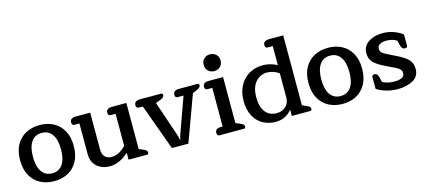

<svg xmlns="http://www.w3.org/2000/svg" viewBox="-56 -1203 3781 1703"><g transform="rotate(-15 1834.0 -351.0)"><path d="M33 -244Q33 -328 65.5 -385.5Q98 -443 154 -472Q210 -501 280 -501Q350 -501 405.5 -472Q461 -443 493.5 -385.5Q526 -328 526 -244Q526 -160 493.5 -102Q461 -44 405.5 -15Q350 14 280 14Q210 14 154 -15Q98 -44 65.5 -102Q33 -160 33 -244ZM409 -244Q409 -333 375.5 -381Q342 -429 280 -429Q218 -429 184.5 -381Q151 -333 151 -244Q151 -154 184.5 -106Q218 -58 280 -58Q342 -58 375.5 -106Q409 -154 409 -244Z M626 -141V-423H580Q557 -423 557 -451Q557 -471 571 -481Q585 -491 610 -491H743V-151Q743 -109 765 -85.5Q787 -62 830 -62Q863 -62 896.5 -80.5Q930 -99 958 -129V-423H912Q889 -423 889 -451Q889 -471 903 -481Q917 -491 942 -491H1075V-68L1112 -52Q1132 -43 1140 -36Q1148 -29 1148 -17Q1148 0 1133 0H964V-60H960Q877 14 791 14Q719 14 672.5 -27.5Q626 -69 626 -141Z M1362 0 1208 -423H1170Q1147 -423 1147 -451Q1147 -471 1161 -481Q1175 -491 1199 -491H1393Q1409 -491 1409 -474Q1409 -453 1373 -439L1329 -422L1438 -101Q1445 -84 1450 -53H1454Q1459 -84 1466 -101L1582 -423H1528Q1505 -423 1505 -451Q1505 -471 1519 -481Q1533 -491 1557 -491H1727Q1743 -491 1743 -474Q1743 -463 1733.5 -455Q1724 -447 1707 -439L1668 -422L1513 0Z M1825 -639Q1825 -674 1847 -695Q1869 -716 1902 -716Q1935 -716 1957.5 -695Q1980 -674 1980 -639Q1980 -604 1957.5 -583Q1935 -562 1902 -562Q1869 -562 1847 -583Q1825 -604 1825 -639ZM1800 0Q1777 0 1777 -28Q1777 -68 1830 -68H1846V-423H1800Q1777 -423 1777 -451Q1777 -471 1791 -481Q1805 -491 1830 -491H1963V-68L2003 -52Q2023 -43 2031 -35.5Q2039 -28 2039 -17Q2039 0 2024 0Z M2084 -240Q2084 -319 2116.5 -378.5Q2149 -438 2204.5 -469.5Q2260 -501 2329 -501Q2398 -501 2460 -467V-642H2413Q2390 -642 2390 -670Q2390 -690 2404.5 -700Q2419 -710 2443 -710H2574V-68L2611 -52Q2631 -43 2639 -35.5Q2647 -28 2647 -17Q2647 0 2632 0H2463V-54H2459Q2436 -23 2398.5 -4.5Q2361 14 2313 14Q2250 14 2198.5 -13.5Q2147 -41 2115.5 -98Q2084 -155 2084 -240ZM2458 -171V-393Q2436 -409 2407 -419Q2378 -429 2349 -429Q2285 -429 2243 -380Q2201 -331 2201 -241Q2201 -151 2238.5 -104.5Q2276 -58 2341 -58Q2392 -58 2425 -89Q2458 -120 2458 -171Z M2681 -244Q2681 -328 2713.5 -385.5Q2746 -443 2802 -472Q2858 -501 2928 -501Q2998 -501 3053.5 -472Q3109 -443 3141.5 -385.5Q3174 -328 3174 -244Q3174 -160 3141.5 -102Q3109 -44 3053.5 -15Q2998 14 2928 14Q2858 14 2802 -15Q2746 -44 2713.5 -102Q2681 -160 2681 -244ZM3057 -244Q3057 -333 3023.5 -381Q2990 -429 2928 -429Q2866 -429 2832.5 -381Q2799 -333 2799 -244Q2799 -154 2832.5 -106Q2866 -58 2928 -58Q2990 -58 3023.5 -106Q3057 -154 3057 -244Z M3243 -40V-148Q3243 -156 3248.5 -162Q3254 -168 3265 -168Q3293 -168 3303 -129L3313 -86Q3329 -74 3359 -66.5Q3389 -59 3421 -59Q3515 -59 3515 -112Q3515 -132 3503 -145.5Q3491 -159 3470 -170Q3449 -181 3387 -210Q3310 -246 3277.5 -279.5Q3245 -313 3245 -365Q3245 -429 3298 -465Q3351 -501 3430 -501Q3484 -501 3533.5 -482.5Q3583 -464 3611 -440V-337Q3611 -329 3605.5 -324Q3600 -319 3589 -319Q3574 -319 3565 -328.5Q3556 -338 3551 -357L3540 -402Q3523 -414 3498.5 -421Q3474 -428 3446 -428Q3409 -428 3385.5 -415Q3362 -402 3362 -374Q3362 -357 3371.5 -345Q3381 -333 3400 -322Q3419 -311 3463 -290L3496 -274Q3570 -238 3601 -205.5Q3632 -173 3632 -119Q3632 -50 3574.5 -18Q3517 14 3432 14Q3379 14 3325.5 -2Q3272 -18 3243 -40Z"/></g></svg>

Font: Maitree Semibold
Style: Regular
Weight: 600
Designer: CadsonDemak Team
Foundry: CadsonDemak
Version: Version 1.010